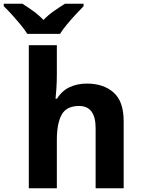

<svg xmlns="http://www.w3.org/2000/svg" viewBox="-75 -1000 752 1020"><path d="M227 -760V-605Q227 -565 224.5 -528Q222 -491 220 -476H228Q254 -518 295 -537Q336 -556 386 -556Q475 -556 528.5 -508.5Q582 -461 582 -356V0H433V-319Q433 -437 345 -437Q278 -437 252.5 -390.5Q227 -344 227 -257V0H78V-760ZM70 -820Q56 -843 33.5 -870Q11 -897 -12.5 -923Q-36 -949 -55 -967V-980H44Q70 -964 100 -942.5Q130 -921 156 -894Q182 -921 213 -942.5Q244 -964 270 -980H369V-967Q351 -949 327 -923Q303 -897 280.5 -870Q258 -843 244 -820Z"/></svg>

Font: Noto IKEA Latin
Style: Bold
Weight: 700
Designer: Monotype Design Team
Foundry: Monotype Imaging Inc.
Version: Version 1.0